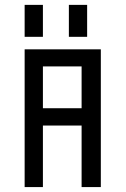

<svg xmlns="http://www.w3.org/2000/svg" viewBox="-20 -760 510 780"><path d="M154.3 -490.2V-320.3H311.5V-490.2ZM389.6 0H311.5V-250H154.3V0H80.1V-559.6H389.6ZM80.1 -740.2V-610.4H154.3V-740.2ZM259.8 -740.2V-610.4H334V-740.2Z"/></svg>

Font: Geo
Style: Regular
Weight: 500
Version: Version 001.2